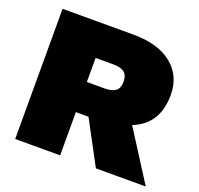

<svg xmlns="http://www.w3.org/2000/svg" viewBox="-117 -787 946 915"><g transform="rotate(20 356.0 -330.0)"><path d="M408.2 -660.2Q535.2 -660.2 605 -603.5Q674.8 -546.9 674.8 -450.2Q674.8 -302.2 550.8 -252.9L711.9 0H459L341.8 -219.2H277.8V0H49.8V-660.2ZM368.2 -372.1Q405.8 -372.1 423.8 -386.2Q441.9 -400.4 441.9 -433.1Q441.9 -465.3 423.8 -479.7Q405.8 -494.1 368.2 -494.1H277.8V-372.1Z"/></g></svg>

Font: Work Sans Black
Style: Regular
Weight: 900
Designer: Wei Huang
Foundry: Wei Huang
Version: Version 2.012